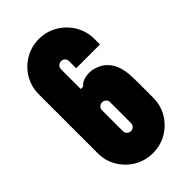

<svg xmlns="http://www.w3.org/2000/svg" viewBox="-223 -778 856 856"><g transform="rotate(-45 205.0 -350.0)"><path d="M205 10Q157 10 117 -13.5Q77 -37 53.5 -76.5Q30 -116 30 -165V-535Q30 -584 53.5 -623.5Q77 -663 117 -686.5Q157 -710 205 -710Q253 -710 293 -686Q333 -662 356.5 -622.5Q380 -583 380 -534V-500H230V-544Q230 -555 223 -562.5Q216 -570 205 -570Q194 -570 186.5 -562.5Q179 -555 179 -544V-420H194Q205 -434 222.5 -439.5Q240 -445 257.5 -445Q275 -445 286 -441Q322 -430 341 -409Q360 -388 368.5 -362.5Q377 -337 378.5 -311Q380 -285 380 -263V-165Q380 -116 356.5 -76.5Q333 -37 293 -13.5Q253 10 205 10ZM205 -129Q216 -129 223 -136.5Q230 -144 230 -154V-286Q230 -297 222.5 -304Q215 -311 205 -311Q194 -311 186.5 -304Q179 -297 179 -286V-154Q179 -144 186.5 -136.5Q194 -129 205 -129Z"/></g></svg>

Font: Vina Sans
Style: Regular
Weight: 400
Designer: Andree Nguyen
Foundry: Nguyen Type Foundry
Version: Version 1.002; ttfautohint (v1.8.4.7-5d5b);gftools[0.9.28]